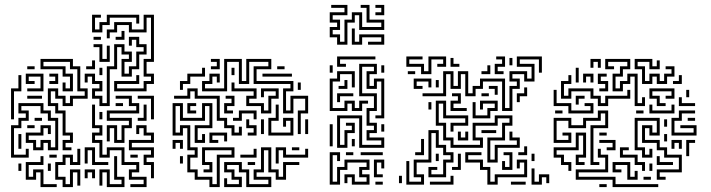

<svg xmlns="http://www.w3.org/2000/svg" viewBox="-20 -746 2894 782"><path d="M355 -614V-686H391V-674H367V-626H385V-656H415V-686H547V-650H535V-674H427V-644H397V-614ZM445 -374V-416H535V-440H547V-404H457V-386H565V-416H595V-434H565V-506H595V-674H577V-614H505V-644H457V-614H427V-590H415V-626H445V-656H517V-626H565V-686H607V-494H577V-446H607V-404H577V-374ZM451 -584V-596H475V-620H487V-584ZM385 -314V-344H355V-386H385V-404H355V-434H337V-410H325V-446H367V-416H397V-374H367V-356H397V-326H415V-476H445V-566H487V-536H517V-494H487V-446H505V-476H535V-536H565V-554H535V-584H517V-560H505V-596H547V-566H577V-524H547V-464H517V-434H475V-506H505V-524H475V-554H457V-464H427V-314ZM361 -584V-596H391V-584ZM385 -494V-554H361V-566H397V-506H415V-560H427V-494ZM235 -134V-176H265V-194H235V-284H205V-314H175V-386H217V-356H247V-326H265V-356H325V-374H295V-464H265V-494H157V-476H247V-446H277V-374H235V-410H247V-386H265V-434H235V-464H145V-506H277V-476H307V-386H337V-344H277V-314H235V-344H205V-374H187V-326H217V-296H247V-206H277V-164H247V-146H271V-134ZM331 -464V-476H355V-500H367V-464ZM91 -464V-476H121V-464ZM385 -440V-470H397V-440ZM91 -374V-386H145V-434H97V-416H121V-404H85V-446H157V-374ZM181 -404V-416H205V-434H181V-446H217V-404ZM25 -260V-386H55V-440H67V-374H37V-260ZM91 -344V-356H151V-344ZM445 -164V-224H427V-170H415V-236H457V-176H475V-236H505V-254H415V-296H535V-314H505V-344H451V-356H517V-326H547V-284H427V-266H517V-224H487V-164ZM595 -260V-344H541V-356H607V-260ZM451 -314V-326H481V-314ZM25 -104V-236H55V-266H85V-284H55V-326H157V-296H187V-266H217V-134H175V-164H157V-134H115V-164H85V-206H145V-236H187V-200H175V-224H157V-194H97V-176H127V-146H145V-176H187V-146H205V-254H175V-284H145V-314H67V-296H97V-254H67V-224H37V-116H85V-140H97V-104ZM541 -254V-266H565V-320H577V-254ZM511 16V4H565V-14H505V-56H535V-74H475V-134H427V-104H385V-164H355V-206H385V-224H355V-320H367V-236H397V-194H367V-176H397V-116H415V-146H487V-86H547V-44H517V-26H577V16ZM385 -260V-290H397V-260ZM121 -254V-266H151V-254ZM91 -224V-236H121V-224ZM595 -20V-74H565V-116H595V-134H505V-176H595V-194H565V-224H547V-200H535V-236H577V-206H607V-164H517V-146H607V-104H577V-86H607V-20ZM55 -140V-200H67V-140ZM355 -74V-134H337V-80H325V-146H367V-86H421V-74ZM235 16V-14H205V-86H235V-116H277V-86H295V-140H307V-74H265V-104H247V-74H217V-26H247V4H265V-56H307V10H295V-44H277V16ZM181 -104V-116H211V-104ZM511 -104V-116H541V-104ZM415 16V-44H397V10H385V-56H427V4H475V-14H445V-110H457V-26H487V16ZM145 16V-44H127V-14H85V-86H145V-110H157V-74H97V-26H115V-56H157V4H211V16ZM175 -50V-80H187V-50ZM55 -50V-80H67V-50ZM325 -20V-56H367V-20H355V-44H337V-20Z M1193 -200V-296H1223V-344H1175V-284H1133V-386H1163V-404H1013V-476H1073V-494H995V-404H953V-494H905V-374H803V-416H833V-446H875V-410H863V-434H845V-404H815V-386H893V-506H965V-416H983V-506H1085V-464H1025V-416H1175V-374H1145V-296H1163V-356H1235V-284H1205V-200ZM839 -464V-476H863V-494H839V-506H875V-464ZM1109 -464V-476H1139V-464ZM713 -380V-416H743V-446H803V-470H815V-434H755V-404H725V-380ZM923 -440V-470H935V-440ZM1049 -434V-446H1169V-434ZM1043 -284V-314H983V-356H1013V-374H923V-410H935V-386H1025V-344H995V-326H1055V-296H1073V-356H1103V-374H1055V-350H1043V-386H1115V-344H1085V-284ZM1193 -380V-410H1205V-380ZM923 -194V-224H893V-254H863V-344H773V-374H755V-344H689V-356H743V-386H785V-356H875V-266H905V-236H935V-206H953V-230H965V-194ZM893 -284V-326H923V-344H899V-356H935V-314H905V-296H929V-284ZM833 16V-14H773V-44H743V-116H773V-134H743V-224H725V-194H683V-326H725V-266H803V-326H845V-224H785V-176H803V-200H815V-164H773V-236H833V-314H815V-254H713V-314H695V-206H713V-236H755V-146H785V-104H755V-56H785V-26H845V4H863V-116H923V-134H815V-86H845V-44H809V-56H833V-74H803V-146H935V-104H875V16ZM743 -284V-326H779V-314H755V-296H779V-284ZM1073 -194V-266H1103V-320H1115V-254H1085V-206H1163V-254H1145V-230H1133V-266H1175V-194ZM929 -254V-266H953V-296H1025V-260H1013V-284H965V-254ZM1223 -200V-260H1235V-200ZM989 -194V-206H1013V-224H983V-260H995V-236H1025V-194ZM1043 -200V-260H1055V-200ZM833 -164V-206H905V-170H893V-194H845V-176H869V-164ZM683 -140V-176H725V-140H713V-164H695V-140ZM893 16V-20H905V4H953V-14H923V-44H893V-86H965V-56H995V4H1073V-14H1013V-56H1043V-146H1085V-56H1115V-26H1133V-86H1199V-74H1145V-14H1103V-44H1073V-134H1055V-44H1025V-26H1085V16H983V-44H953V-74H905V-56H935V-26H965V16ZM1103 -80V-146H1145V-116H1223V-140H1235V-104H1133V-134H1115V-80ZM1169 -134V-146H1199V-134ZM959 -104V-116H1013V-140H1025V-104ZM713 -80V-110H725V-80ZM989 -74V-86H1019V-74Z M1353 -564V-594H1323V-636H1353V-654H1323V-696H1383V-714H1329V-726H1395V-684H1335V-666H1365V-624H1335V-606H1365V-576H1383V-666H1413V-696H1455V-636H1533V-654H1473V-714H1449V-726H1485V-666H1545V-624H1443V-684H1425V-654H1395V-564ZM1509 -684V-696H1533V-714H1509V-726H1545V-684ZM1413 -564V-630H1425V-576H1443V-606H1545V-564H1479V-576H1533V-594H1455V-564ZM1353 -474V-516H1509V-504H1365V-486H1389V-474ZM1353 -144V-276H1455V-156H1533V-174H1473V-216H1503V-234H1473V-306H1503V-354H1443V-486H1515V-444H1485V-396H1503V-426H1545V-264H1509V-276H1533V-414H1515V-384H1473V-456H1503V-474H1455V-366H1515V-294H1485V-246H1515V-204H1485V-186H1545V-144H1443V-264H1365V-156H1383V-216H1413V-234H1389V-246H1425V-204H1395V-144ZM1323 -450V-480H1335V-450ZM1533 -450V-480H1545V-450ZM1323 -294V-426H1353V-456H1425V-390H1413V-444H1365V-414H1335V-306H1383V-336H1425V-306H1443V-336H1479V-324H1455V-294H1413V-324H1395V-294ZM1359 -384V-396H1383V-420H1395V-384ZM1353 -330V-366H1419V-354H1365V-330ZM1323 -150V-240H1335V-150ZM1533 -210V-240H1545V-210ZM1413 -150V-180H1425V-150ZM1323 6V-126H1365V-90H1353V-114H1335V-6H1353V-66H1383V-96H1485V-54H1455V-36H1485V6H1413V-24H1395V0H1383V-36H1425V-6H1473V-24H1443V-66H1473V-84H1395V-54H1365V6ZM1389 -114V-126H1419V-114ZM1449 -114V-126H1539V-114ZM1503 -24V-96H1545V-60H1533V-84H1515V-36H1539V-24ZM1509 6V-6H1539V6Z M1695 -444V-474H1635V-516H1701V-504H1647V-486H1707V-456H1725V-516H1797V-474H1761V-486H1785V-504H1737V-444ZM2025 -294V-414H1947V-384H1917V-354H1875V-444H1857V-384H1815V-444H1797V-354H1701V-366H1785V-456H1827V-396H1845V-456H1887V-366H1905V-396H1935V-426H2037V-306H2055V-396H2085V-414H2055V-456H2127V-426H2145V-474H2085V-516H2187V-450H2175V-504H2097V-486H2157V-414H2115V-444H2067V-426H2097V-384H2067V-294ZM1995 -444V-486H2025V-504H2001V-516H2037V-474H2007V-456H2031V-444ZM1815 -474V-510H1827V-486H1851V-474ZM2055 -480V-510H2067V-480ZM1941 -444V-456H1965V-480H1977V-444ZM1641 -444V-456H1671V-444ZM1665 -384V-426H1737V-390H1725V-414H1677V-396H1701V-384ZM1755 -390V-420H1767V-390ZM1995 -360V-384H1971V-396H2007V-360ZM2085 -330V-366H2115V-390H2127V-354H2097V-330ZM1815 -294V-336H1845V-354H1821V-366H1857V-324H1827V-306H1881V-294ZM1941 -354V-366H1971V-354ZM1965 -84V-186H2025V-246H2055V-264H2007V-234H1917V-186H1947V-144H1815V-174H1785V-234H1755V-336H1797V-276H1887V-234H1827V-210H1815V-246H1875V-264H1785V-324H1767V-246H1797V-186H1827V-156H1935V-174H1905V-246H1995V-276H2067V-234H2037V-174H1977V-96H1995V-156H2085V-174H2055V-210H2067V-186H2097V-144H2007V-84ZM1905 -264V-330H1917V-276H1965V-306H1995V-324H1947V-300H1935V-336H2007V-294H1977V-264ZM1725 -300V-330H1737V-300ZM1635 6V-90H1647V-6H1695V-24H1665V-96H1725V-216H1767V-156H1797V-126H1827V-84H1797V-24H1725V-66H1761V-54H1737V-36H1785V-96H1815V-114H1785V-144H1755V-204H1737V-84H1677V-36H1707V6ZM1941 -204V-216H2001V-204ZM1845 -174V-210H1857V-186H1875V-210H1887V-174ZM1671 -114V-126H1695V-180H1707V-114ZM2091 -114V-126H2115V-150H2127V-114ZM1965 6V-54H1935V-84H1875V-126H1941V-114H1887V-96H1947V-66H1977V-6H1995V-36H2115V-84H2097V-60H2085V-96H2127V-24H2007V6ZM2025 -54V-90H2037V-66H2055V-114H2031V-126H2067V-54ZM1755 -90V-120H1767V-90ZM1821 -54V-66H1845V-120H1857V-54ZM2145 -90V-120H2157V-90ZM2145 6V-60H2157V-6H2175V-36H2217V0H2205V-24H2187V6ZM1605 0V-30H1617V0ZM1731 6V-6H1815V-30H1827V6ZM2061 6V-6H2121V6Z M2385 -470V-506H2427V-470H2415V-494H2397V-470ZM2565 -314V-434H2547V-404H2517V-374H2475V-446H2505V-476H2535V-494H2457V-476H2481V-464H2445V-506H2547V-464H2517V-434H2487V-386H2505V-416H2535V-446H2577V-326H2595V-350H2607V-314ZM2595 -404V-464H2565V-506H2637V-476H2655V-500H2667V-464H2625V-494H2577V-476H2607V-416H2625V-446H2667V-416H2685V-446H2715V-464H2691V-476H2727V-434H2697V-404H2655V-434H2637V-404ZM2325 -410V-470H2337V-410ZM2355 -410V-446H2397V-410H2385V-434H2367V-410ZM2421 -374V-386H2445V-404H2415V-446H2451V-434H2427V-416H2457V-374ZM2721 -404V-416H2745V-440H2757V-404ZM2415 -314V-344H2385V-374H2307V-344H2265V-416H2295V-440H2307V-404H2277V-356H2295V-386H2397V-356H2427V-326H2445V-356H2535V-380H2547V-344H2457V-314ZM2655 -314V-344H2625V-386H2727V-344H2691V-356H2715V-374H2637V-356H2667V-326H2691V-314ZM2295 -284V-314H2235V-380H2247V-326H2307V-296H2385V-314H2361V-326H2397V-284ZM2775 -350V-380H2787V-350ZM2325 -320V-356H2361V-344H2337V-320ZM2745 -314V-350H2757V-326H2811V-314ZM2625 -284V-320H2637V-296H2715V-320H2727V-284ZM2385 -74V-236H2445V-284H2427V-254H2367V-224H2295V-254H2247V-176H2295V-194H2271V-206H2307V-164H2235V-266H2307V-236H2355V-266H2415V-296H2457V-224H2397V-86H2421V-74ZM2715 -194V-266H2745V-296H2811V-284H2757V-254H2727V-206H2805V-224H2751V-236H2817V-194ZM2571 -284V-296H2601V-284ZM2241 -284V-296H2271V-284ZM2655 -14V-56H2745V-104H2685V-134H2655V-164H2595V-236H2637V-206H2655V-254H2577V-146H2607V-116H2625V-140H2637V-104H2595V-134H2565V-266H2667V-194H2625V-224H2607V-176H2667V-146H2697V-116H2757V-44H2667V-26H2691V-14ZM2781 -254V-266H2811V-254ZM2685 -230V-260H2697V-230ZM2295 -50V-74H2265V-104H2235V-146H2325V-206H2367V-104H2337V-86H2361V-74H2325V-116H2355V-194H2337V-134H2247V-116H2277V-86H2307V-50ZM2421 -194V-206H2451V-194ZM2685 -170V-200H2697V-170ZM2451 -134V-146H2475V-164H2421V-176H2487V-134ZM2715 -140V-176H2757V-140H2745V-164H2727V-140ZM2775 -110V-176H2811V-164H2787V-110ZM2595 -50V-74H2565V-104H2505V-146H2541V-134H2517V-116H2577V-86H2607V-50ZM2475 16V-14H2325V-56H2445V-104H2415V-140H2427V-116H2457V-44H2337V-26H2487V4H2661V16ZM2655 -74V-110H2667V-86H2721V-74ZM2535 -14V-74H2487V-56H2511V-44H2475V-86H2547V-26H2565V-50H2577V-14ZM2625 -50V-80H2637V-50ZM2601 -14V-26H2631V-14ZM2421 16V4H2451V16Z"/></svg>

Font: Rubik Maze
Style: Regular
Weight: 400
Designer: Hubert and Fischer, NaN
Foundry: Hubert and Fischer, NaN
Version: Version 2.200